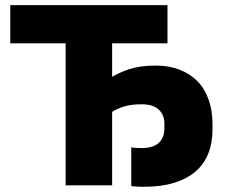

<svg xmlns="http://www.w3.org/2000/svg" viewBox="-20 -720 875 746"><path d="M235 0H415.7V-285.3Q433.2 -296.7 460.5 -305.7Q487.8 -314.8 530 -314.8Q575 -314.8 596.8 -294.2Q618.7 -273.5 618.7 -240V-220Q618.7 -184.8 596.8 -164.8Q575 -144.7 530 -144.7Q522 -144.7 510 -145.2Q498 -145.7 490 -147.7V2.2Q494 3.7 501 4.2Q508 4.7 515 5.2Q522 5.7 529 5.7Q536 5.7 540 5.7Q607.5 5.7 657.4 -9.9Q707.3 -25.5 740.1 -54Q773 -82.5 789.3 -123.6Q805.7 -164.8 805.7 -216.7V-236.9Q805.7 -290.2 790.5 -333.1Q775.3 -376 746.6 -405Q717.8 -434 676.8 -449.6Q635.8 -465.2 585.2 -465.2Q524.7 -465.2 483.2 -451.5Q441.7 -437.8 415.7 -421.3V-551.7H630.7V-700H20V-551.7H235Z"/></svg>

Font: Golos Text VF
Style: Regular
Weight: 400
Designer: A.Korolkova, Vitaly Kuzmin
Foundry: ParaType Ltd
Version: Version 2.005